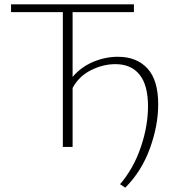

<svg xmlns="http://www.w3.org/2000/svg" viewBox="-20 -678 846 886"><path d="M710 -197Q710 -98 671.5 7.5Q633 113 558 188L534 172Q596 100 629.5 2Q663 -96 663 -188Q663 -285 624 -333.5Q585 -382 513 -382Q455 -382 399.5 -354Q344 -326 315 -272V0H270V-622H31V-658H598V-622H315V-323Q354 -369 410 -392.5Q466 -416 524 -416Q611 -416 660.5 -362Q710 -308 710 -197Z"/></svg>

Font: Ysabeau Light
Style: Regular
Weight: 300
Designer: Christian Thalmann (Catharsis Fonts)
Version: Version 0.003